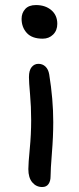

<svg xmlns="http://www.w3.org/2000/svg" viewBox="-20 -523 314 764"><path d="M149.9 -369.1Q107.4 -369.1 86.7 -391.8Q65.9 -414.6 65.9 -448.2Q65.9 -471.2 80.3 -487.1Q94.7 -502.9 123 -502.9Q160.2 -502.9 184.1 -482.7Q208 -462.4 208 -428.2Q208 -401.9 191.4 -385.5Q174.8 -369.1 149.9 -369.1ZM147.9 221.2Q124 221.2 108.4 202.6Q92.8 184.1 92.8 149.9Q92.8 127.4 98.4 69.6Q104 11.7 104 -44.9Q104 -98.6 99.6 -147.5Q95.2 -196.3 95.2 -215.8Q95.2 -243.2 106 -256.1Q116.7 -269 132.8 -269Q149.4 -269 160.9 -258.1Q172.4 -247.1 175.8 -227.1Q191.9 -127.9 191.9 -37.1Q191.9 20 186.5 86.4Q181.2 152.8 181.2 179.2Q181.2 197.8 172.9 209.5Q164.6 221.2 147.9 221.2Z"/></svg>

Font: Shantell Sans Irregular
Style: Regular
Weight: 400
Designer: Stephen Nixon, Anya Danilova, Shantell Martin
Foundry: Arrow Type
Version: Version 1.006;[9816181b4]